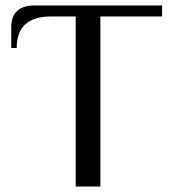

<svg xmlns="http://www.w3.org/2000/svg" viewBox="-20 -680 623 700"><path d="M256 -620H166Q41 -620 41 -505H21V-580Q21 -660 106 -660H571V-620H346V0H256Z"/></svg>

Font: El Messiri
Style: Regular
Weight: 400
Designer: Mohamed Gaber
Foundry: Kief Type Foundry
Version: Version 2.006